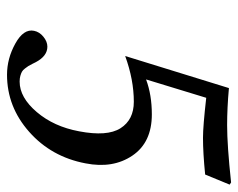

<svg xmlns="http://www.w3.org/2000/svg" viewBox="-84 -566 662 533"><g transform="rotate(90 246.5 -300.0)"><path d="M345 -189Q360 -267 336.5 -304Q313 -341 263 -341Q202 -341 136 -317L225 -605Q280 -600 328 -600Q384 -600 487 -611L493 -607L465 -539Q405 -533 363 -533Q331 -533 252 -542L201 -375Q244 -391 298 -391Q376 -391 412.5 -337Q449 -283 434 -207Q416 -112 346.5 -50.5Q277 11 188 11Q143 11 101.5 -12Q60 -35 66 -64Q69 -79 82.5 -90Q96 -101 110 -101Q136 -101 153 -69Q154 -67 158 -59Q162 -51 164 -48Q166 -45 170.5 -39Q175 -33 179.5 -30.5Q184 -28 191 -26Q198 -24 207 -24Q251 -24 291.5 -71.5Q332 -119 345 -189Z"/></g></svg>

Font: Linux Libertine O
Style: Italic
Weight: 400
Italic angle: -12°
Designer: Philipp H. Poll
Foundry: Philipp H. Poll
Version: Version 5.1.6